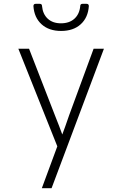

<svg xmlns="http://www.w3.org/2000/svg" viewBox="-20 -805 640 1005"><path d="M199 180 280 -39 76 -550H132L268 -200Q279 -172 290 -144Q301 -116 306 -101Q312 -116 322 -144.5Q332 -173 342 -202L470 -550H524L250 180ZM300 -643Q236 -643 197.5 -678Q159 -713 155 -773Q155 -785 167 -785H188Q200 -785 200 -773Q204 -731 230 -707Q256 -683 299 -683Q343 -683 369.5 -707Q396 -731 400 -773Q400 -785 412 -785H433Q445 -785 445 -773Q441 -713 402.5 -678Q364 -643 300 -643Z"/></svg>

Font: Pitagon Sans Mono Thin
Style: Regular
Weight: 100
Monospace: yes
Designer: Travis Tran
Foundry: Pitagon
Version: Version 1.001; ttfautohint (v1.8.4.7-5d5b);gftools[0.9.26]